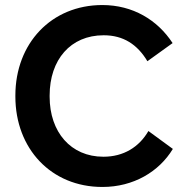

<svg xmlns="http://www.w3.org/2000/svg" viewBox="-20 -731 727 762"><path d="M386 11H387C509 11 611 -49 666 -140L569 -211C532 -147 470 -109 391 -109H390C261 -109 177 -207 177 -347V-352C177 -494 260 -591 391 -591H392C469 -591 525 -555 565 -488L665 -560C605 -652 507 -711 386 -711C184 -711 41 -559 41 -352V-348C41 -141 183 11 386 11Z"/></svg>

Font: Fixel Display SemiBold
Style: Regular
Weight: 600
Designer: AlfaBravo + MacPaw
Foundry: Kyrylo Tkachov, Marchela Mozhyna, Serhii Makarenko, Maria Weinstein, Zakhar Kryvoshyya
Version: Version 1.211